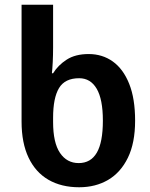

<svg xmlns="http://www.w3.org/2000/svg" viewBox="-20 -780 634 810"><path d="M314 10Q239 10 184.5 -21.5Q130 -53 100.5 -115Q71 -177 71 -267V-760H204V-580Q204 -548 202.5 -518.5Q201 -489 199 -471H204Q225 -505 261.5 -528.5Q298 -552 354 -552Q412 -552 456 -520.5Q500 -489 525 -426.5Q550 -364 550 -271Q550 -177 519.5 -114.5Q489 -52 436 -21Q383 10 314 10ZM312 -92Q363 -92 388.5 -136Q414 -180 414 -271Q414 -361 388 -405.5Q362 -450 314 -450Q254 -450 229 -408.5Q204 -367 204 -283V-265Q204 -178 233 -135Q262 -92 312 -92Z"/></svg>

Font: Noto Sans Display SemiBold
Style: Regular
Weight: 600
Designer: Monotype Design Team
Foundry: Monotype Imaging Inc.
Version: Version 2.003